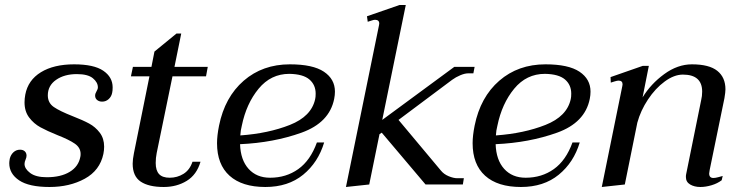

<svg xmlns="http://www.w3.org/2000/svg" viewBox="-20 -737 2973 767"><path d="M17 -85Q17 -91 19 -103Q23 -119 34 -129Q45 -139 60 -139Q72 -139 79 -132.5Q86 -126 86 -115Q86 -108 82 -99Q78 -90 78 -82Q78 -63 100.5 -46Q123 -29 167 -29Q223 -29 258.5 -50.5Q294 -72 301 -111Q302 -115 302 -122Q302 -147 279 -163Q256 -179 210 -197Q168 -214 141.5 -228.5Q115 -243 96.5 -267.5Q78 -292 78 -328Q78 -343 81 -359Q92 -417 143.5 -448.5Q195 -480 276 -480Q355 -480 392.5 -454.5Q430 -429 430 -388Q430 -374 428 -366Q425 -351 414 -341Q403 -331 388 -331Q376 -331 368 -337.5Q360 -344 360 -355Q360 -363 365.5 -372Q371 -381 371 -388Q371 -408 351 -424.5Q331 -441 287 -441Q237 -441 204 -418Q171 -395 171 -356Q171 -326 195 -309.5Q219 -293 270 -273Q311 -257 336 -243.5Q361 -230 378.5 -207Q396 -184 396 -151Q396 -137 393 -122Q379 -56 318.5 -23Q258 10 178 10Q96 10 56.5 -16.5Q17 -43 17 -85Z M606 -126Q602 -106 602 -86Q602 -56 615.5 -41.5Q629 -27 658 -27Q688 -27 713 -42.5Q738 -58 749 -91H781Q766 -39 726 -14.5Q686 10 634 10Q574 10 542 -11.5Q510 -33 510 -83Q510 -100 515 -125L577 -432H503L511 -470H585L597 -531L685 -603H704L677 -470H810L803 -432H669Z M939 -161Q941 -98 973 -62.5Q1005 -27 1059 -27Q1123 -27 1171.5 -61.5Q1220 -96 1246 -168H1275Q1251 -88 1191 -39Q1131 10 1040 10Q947 10 897 -35Q847 -80 847 -165Q847 -195 855 -235Q878 -349 953.5 -414.5Q1029 -480 1138 -480Q1230 -480 1274 -450.5Q1318 -421 1318 -371Q1318 -357 1315 -342Q1296 -247 1184.5 -207Q1073 -167 939 -161ZM1241 -363Q1241 -398 1216 -419.5Q1191 -441 1136 -442Q1062 -442 1013 -382.5Q964 -323 946 -235Q941 -216 940 -196Q1052 -204 1138 -238Q1224 -272 1239 -341Q1241 -349 1241 -363Z M1876 -470 1871 -444H1850Q1837 -444 1819 -436.5Q1801 -429 1786 -418L1572 -258L1741 -56Q1753 -41 1772.5 -33Q1792 -25 1807 -25H1833L1829 0H1680L1505 -207L1496 -201L1455 0L1362 10L1494 -636Q1495 -639 1495 -643Q1495 -658 1478 -658Q1473 -658 1463 -654.5Q1453 -651 1449 -650L1446 -672L1576 -717H1601L1507 -258L1795 -470Z M1960 -161Q1962 -98 1994 -62.5Q2026 -27 2080 -27Q2144 -27 2192.5 -61.5Q2241 -96 2267 -168H2296Q2272 -88 2212 -39Q2152 10 2061 10Q1968 10 1918 -35Q1868 -80 1868 -165Q1868 -195 1876 -235Q1899 -349 1974.5 -414.5Q2050 -480 2159 -480Q2251 -480 2295 -450.5Q2339 -421 2339 -371Q2339 -357 2336 -342Q2317 -247 2205.5 -207Q2094 -167 1960 -161ZM2262 -363Q2262 -398 2237 -419.5Q2212 -441 2157 -442Q2083 -442 2034 -382.5Q1985 -323 1967 -235Q1962 -216 1961 -196Q2073 -204 2159 -238Q2245 -272 2260 -341Q2262 -349 2262 -363Z M2815 -58Q2813 -48 2813 -44Q2813 -26 2830 -26Q2838 -26 2850.5 -29.5Q2863 -33 2867 -34L2863 -17Q2846 -4 2822.5 3Q2799 10 2778 10Q2754 10 2737 0Q2720 -10 2720 -30Q2720 -37 2721 -41L2781 -337Q2785 -353 2785 -371Q2785 -439 2708 -439Q2673 -439 2635.5 -411.5Q2598 -384 2568.5 -339.5Q2539 -295 2526 -247L2476 0L2384 10L2466 -393Q2467 -396 2467 -400Q2467 -415 2451 -415Q2446 -415 2436 -412Q2426 -409 2420 -407L2419 -429L2548 -474H2572L2547 -348Q2580 -402 2633.5 -441Q2687 -480 2744 -480Q2813 -480 2845.5 -454Q2878 -428 2878 -380Q2878 -369 2874 -345Z"/></svg>

Font: Taviraj
Style: Italic
Weight: 400
Italic angle: -12°
Designer: Katatrad Team
Foundry: CadsonDemak
Version: Version 1.001